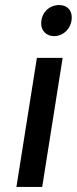

<svg xmlns="http://www.w3.org/2000/svg" viewBox="-20 -740 304 760"><path d="M194 -597C232 -597 264 -629 264 -671C264 -701 245 -720 214 -720C175 -720 143 -690 143 -647C143 -618 164 -597 194 -597ZM45 0H147L228 -511H126Z"/></svg>

Font: Arthouse Owned Medium
Style: Italic
Weight: 500
Italic angle: -10°
Designer: Jeremy Tribby
Foundry: Tribby Type
Version: Version 1.000;PS 001.000;hotconv 1.0.88;makeotf.lib2.5.64775